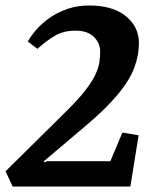

<svg xmlns="http://www.w3.org/2000/svg" viewBox="-38 -680 558 700"><path d="M8.1 0 -17.7 -55.6 207.5 -278.2Q250.3 -320.6 274.5 -352.4Q298.8 -384.2 310.2 -408.9Q321.5 -433.7 324.4 -453.4Q327.2 -473.1 327.2 -492Q327.2 -522.7 304.3 -545.4Q281.3 -568.2 237.7 -568.2Q193.5 -568.2 162.1 -549.6Q130.8 -531 98.4 -502L63.3 -528.8Q75 -549.2 95 -572.4Q115.1 -595.5 143.4 -615.2Q171.8 -634.9 208 -647.5Q244.1 -660 287.1 -660Q373.2 -660 420.8 -621.2Q468.5 -582.4 468.5 -522.7Q468.5 -478.6 451.8 -433.7Q435.2 -388.7 392.6 -336.9Q350.1 -285.2 272.6 -219.7L121.3 -91.7L123.5 -88.4L134.1 -92.3H364.4L408.2 -196.7L467.3 -186.8L437.3 0Z"/></svg>

Font: Faustina Light
Style: Italic
Weight: 300
Italic angle: -8°
Designer: Alfonso Garcia
Foundry: http://www.omnibus-type.com
Version: Version 1.200